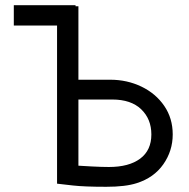

<svg xmlns="http://www.w3.org/2000/svg" viewBox="-20 -707 726 737"><path d="M643 -191Q643 -128 607 -76.5Q571 -25 505 -4Q462 10 388 10Q304 10 260 5L199 -2V-609H33V-687H270V-683H281V-401H403Q468 -401 523 -374.5Q578 -348 610.5 -300.5Q643 -253 643 -191ZM561 -191Q561 -250 522 -287.5Q483 -325 411 -325H281V-71L333 -68Q371 -66 398 -66Q475 -66 518 -98Q561 -130 561 -191Z"/></svg>

Font: Bellota Text
Style: Bold
Weight: 700
Designer: Kemie Guaida
Foundry: Kemie Guaida
Version: Version 4.001